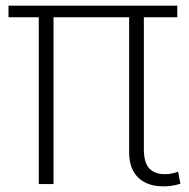

<svg xmlns="http://www.w3.org/2000/svg" viewBox="-20 -650 667 678"><path d="M436 -589H169V0H117V-589H10V-630H606V-589H488V-124Q488 -76 507 -55.5Q526 -35 561 -35Q575 -35 587.5 -37.5Q600 -40 609 -44L617 -1Q599 4 586.5 6Q574 8 557 8Q500 8 468 -23Q436 -54 436 -112Z"/></svg>

Font: Mukta Malar ExtraLight
Style: Regular
Weight: 275
Designer: Aadarsh Rajan, Girish Dalvi, Yashodeep Gholap
Foundry: Ek Type
Version: Version 2.538;PS 1.000;hotconv 16.6.51;makeotf.lib2.5.65220;